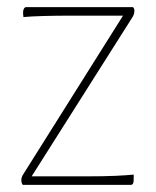

<svg xmlns="http://www.w3.org/2000/svg" viewBox="-20 -520 438 540"><path d="M44 0Q44 0 42 -3.5Q40 -7 40 -13Q40 -17 41 -20.5Q42 -24 43 -26L326 -476H184Q137 -476 102 -475Q67 -474 46 -472Q45 -477 45 -480Q45 -483 45 -486Q45 -492 47.5 -496Q50 -500 54 -500H354Q354 -500 356 -497.5Q358 -495 358 -490Q358 -486 357 -482Q356 -478 354 -474L69 -24H218Q274 -24 305.5 -25.5Q337 -27 356 -29Q356 -27 356 -22.5Q356 -18 356 -15Q356 -7 354 -3.5Q352 0 347 0Z"/></svg>

Font: Yanone Kaffeesatz ExtraLight ExtraLight
Style: Regular
Weight: 250
Version: Version 2.003